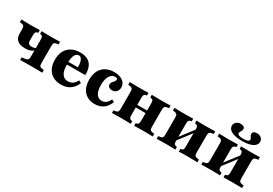

<svg xmlns="http://www.w3.org/2000/svg" viewBox="27 -1444 3206 2254"><g transform="rotate(30 1630.0 -317.5)"><path d="M216.1 -146.8Q146 -146.8 110.5 -176.2Q75 -205.6 75 -264.5V-325Q75 -354.8 65.3 -366.5Q55.6 -378.2 26.6 -381.5L10.5 -383.1V-419.4Q47.6 -418.5 79.4 -417.7Q111.3 -416.9 147.6 -416.9Q178.2 -416.9 204.8 -417.7Q231.5 -418.5 260.5 -419.4V-383.1L253.2 -381.5Q235.5 -379 227.8 -367.7Q220.2 -356.5 220.2 -325V-257.3Q220.2 -227.4 233.1 -214.9Q246 -202.4 274.2 -202.4Q292.7 -202.4 305.6 -205.6Q318.5 -208.9 329 -216.9V-184.7Q314.5 -167.7 285.9 -157.3Q257.3 -146.8 216.1 -146.8ZM397.6 -2.4Q368.5 -2.4 342.7 -2Q316.9 -1.6 290.7 -1.2Q264.5 -0.8 235.5 0V-36.3L260.5 -38.7Q287.1 -41.1 300.8 -46.8Q314.5 -52.4 319.8 -63.3Q325 -74.2 325 -94.4V-325Q325 -356.5 317.7 -367.7Q310.5 -379 291.9 -381.5L284.7 -383.1V-419.4Q314.5 -418.5 340.7 -417.7Q366.9 -416.9 397.6 -416.9Q433.9 -416.9 465.7 -417.7Q497.6 -418.5 534.7 -419.4V-383.1L518.5 -381.5Q488.7 -378.2 479.4 -366.5Q470.2 -354.8 470.2 -325V-94.4Q470.2 -64.5 479.4 -52.8Q488.7 -41.1 518.5 -37.9L534.7 -36.3V0Q497.6 -0.8 465.7 -1.6Q433.9 -2.4 397.6 -2.4Z M792.7 11.3Q729 11.3 682.7 -14.9Q636.3 -41.1 611.7 -90.3Q587.1 -139.5 587.1 -208.1Q587.1 -280.6 614.5 -329.8Q641.9 -379 690.3 -404.4Q738.7 -429.8 802.4 -429.8Q864.5 -429.8 905.6 -408.5Q946.8 -387.1 967.3 -342.3Q987.9 -297.6 986.3 -228.2H693.5L691.9 -264.5H864.5Q866.1 -302.4 859.7 -331Q853.2 -359.7 839.9 -375.8Q826.6 -391.9 804.8 -391.9Q775.8 -391.9 757.3 -359.7Q738.7 -327.4 736.3 -258.9L738.7 -254Q737.9 -247.6 737.9 -240.7Q737.9 -233.9 737.9 -221.8Q737.9 -146.8 764.9 -104.8Q791.9 -62.9 843.5 -62.9Q882.3 -62.9 908.9 -81.9Q935.5 -100.8 955.6 -139.5L989.5 -121.8Q962.9 -55.6 913.3 -22.2Q863.7 11.3 792.7 11.3Z M1250 11.3Q1188.7 11.3 1144.4 -14.9Q1100 -41.1 1076.2 -89.9Q1052.4 -138.7 1052.4 -206.5Q1052.4 -276.6 1077.8 -326.6Q1103.2 -376.6 1151.2 -403.2Q1199.2 -429.8 1266.1 -429.8Q1314.5 -429.8 1350.4 -415.3Q1386.3 -400.8 1406 -374.6Q1425.8 -348.4 1425.8 -312.9Q1425.8 -279 1404.4 -254.8Q1383.1 -230.6 1345.2 -230.6Q1318.5 -230.6 1302.8 -243.5Q1287.1 -256.5 1287.1 -277.4Q1287.1 -297.6 1298.8 -311.7Q1310.5 -325.8 1321.8 -338.3Q1333.1 -350.8 1333.1 -366.1Q1333.1 -376.6 1324.6 -381.9Q1316.1 -387.1 1301.6 -387.1Q1256.5 -387.1 1229.8 -342.7Q1203.2 -298.4 1203.2 -222.6Q1203.2 -145.2 1228.6 -104Q1254 -62.9 1302.4 -62.9Q1336.3 -62.9 1360.5 -82.3Q1384.7 -101.6 1402.4 -139.5L1436.3 -121.8Q1411.3 -55.6 1364.1 -22.2Q1316.9 11.3 1250 11.3Z M1895.2 -2.4Q1865.3 -2.4 1838.7 -1.6Q1812.1 -0.8 1780.6 0V-36.3L1787.9 -37.1Q1808.1 -40.3 1815.3 -51.6Q1822.6 -62.9 1822.6 -94.4V-209.7H1967.7V-94.4Q1967.7 -64.5 1977.4 -52.8Q1987.1 -41.1 2016.1 -37.9L2032.3 -36.3V0Q1996 -0.8 1964.1 -1.6Q1932.3 -2.4 1895.2 -2.4ZM1616.9 -2.4Q1580.6 -2.4 1548.4 -1.6Q1516.1 -0.8 1479.8 0V-36.3L1496 -37.9Q1525 -41.1 1534.7 -52.8Q1544.4 -64.5 1544.4 -94.4V-325Q1544.4 -354.8 1534.7 -366.5Q1525 -378.2 1496 -381.5L1479.8 -383.1V-419.4Q1516.1 -418.5 1548.4 -417.7Q1580.6 -416.9 1616.9 -416.9Q1647.6 -416.9 1674.6 -417.7Q1701.6 -418.5 1733.9 -419.4V-383.1L1725.8 -382.3Q1705.6 -379 1697.6 -367.7Q1689.5 -356.5 1689.5 -325V-94.4Q1689.5 -62.9 1697.6 -51.6Q1705.6 -40.3 1725.8 -37.1L1733.9 -36.3V0Q1701.6 -0.8 1674.6 -1.6Q1647.6 -2.4 1616.9 -2.4ZM1822.6 -209.7V-325Q1822.6 -356.5 1814.9 -367.7Q1807.3 -379 1786.3 -382.3L1778.2 -383.1V-419.4Q1810.5 -418.5 1837.5 -417.7Q1864.5 -416.9 1895.2 -416.9Q1932.3 -416.9 1964.1 -417.7Q1996 -418.5 2032.3 -419.4V-383.1L2016.1 -381.5Q1987.1 -378.2 1977.4 -366.5Q1967.7 -354.8 1967.7 -325V-209.7ZM1631.5 -196V-231.5H1880.6V-196Z M2500.8 -2.4Q2471 -2.4 2444.4 -1.6Q2417.7 -0.8 2386.3 0V-36.3L2393.5 -37.1Q2413.7 -40.3 2421 -51.6Q2428.2 -62.9 2428.2 -94.4V-209.7H2573.4V-94.4Q2573.4 -64.5 2583.1 -52.8Q2592.7 -41.1 2621.8 -37.9L2637.9 -36.3V0Q2601.6 -0.8 2569.8 -1.6Q2537.9 -2.4 2500.8 -2.4ZM2222.6 -2.4Q2186.3 -2.4 2154 -1.6Q2121.8 -0.8 2085.5 0V-36.3L2101.6 -37.9Q2130.6 -41.1 2140.3 -52.8Q2150 -64.5 2150 -94.4V-325Q2150 -354.8 2140.3 -366.5Q2130.6 -378.2 2101.6 -381.5L2085.5 -383.1V-419.4Q2121.8 -418.5 2154 -417.7Q2186.3 -416.9 2222.6 -416.9Q2253.2 -416.9 2280.2 -417.7Q2307.3 -418.5 2339.5 -419.4V-383.1L2331.5 -382.3Q2311.3 -379 2303.2 -367.7Q2295.2 -356.5 2295.2 -325V-94.4Q2295.2 -62.9 2303.2 -51.6Q2311.3 -40.3 2331.5 -37.1L2339.5 -36.3V0Q2307.3 -0.8 2280.2 -1.6Q2253.2 -2.4 2222.6 -2.4ZM2428.2 -209.7V-325Q2428.2 -356.5 2420.6 -367.7Q2412.9 -379 2391.9 -382.3L2383.9 -383.1V-419.4Q2416.1 -418.5 2443.1 -417.7Q2470.2 -416.9 2500.8 -416.9Q2537.9 -416.9 2569.8 -417.7Q2601.6 -418.5 2637.9 -419.4V-383.1L2621.8 -381.5Q2592.7 -378.2 2583.1 -366.5Q2573.4 -354.8 2573.4 -325V-209.7ZM2246 -34.7 2245.2 -82.3 2475.8 -383.9V-336.3Z M3106.5 -2.4Q3076.6 -2.4 3050 -1.6Q3023.4 -0.8 2991.9 0V-36.3L2999.2 -37.1Q3019.4 -40.3 3026.6 -51.6Q3033.9 -62.9 3033.9 -94.4V-209.7H3179V-94.4Q3179 -64.5 3188.7 -52.8Q3198.4 -41.1 3227.4 -37.9L3243.5 -36.3V0Q3207.3 -0.8 3175.4 -1.6Q3143.5 -2.4 3106.5 -2.4ZM2828.2 -2.4Q2791.9 -2.4 2759.7 -1.6Q2727.4 -0.8 2691.1 0V-36.3L2707.3 -37.9Q2736.3 -41.1 2746 -52.8Q2755.6 -64.5 2755.6 -94.4V-325Q2755.6 -354.8 2746 -366.5Q2736.3 -378.2 2707.3 -381.5L2691.1 -383.1V-419.4Q2727.4 -418.5 2759.7 -417.7Q2791.9 -416.9 2828.2 -416.9Q2858.9 -416.9 2885.9 -417.7Q2912.9 -418.5 2945.2 -419.4V-383.1L2937.1 -382.3Q2916.9 -379 2908.9 -367.7Q2900.8 -356.5 2900.8 -325V-94.4Q2900.8 -62.9 2908.9 -51.6Q2916.9 -40.3 2937.1 -37.1L2945.2 -36.3V0Q2912.9 -0.8 2885.9 -1.6Q2858.9 -2.4 2828.2 -2.4ZM3033.9 -209.7V-325Q3033.9 -356.5 3026.2 -367.7Q3018.5 -379 2997.6 -382.3L2989.5 -383.1V-419.4Q3021.8 -418.5 3048.8 -417.7Q3075.8 -416.9 3106.5 -416.9Q3143.5 -416.9 3175.4 -417.7Q3207.3 -418.5 3243.5 -419.4V-383.1L3227.4 -381.5Q3198.4 -378.2 3188.7 -366.5Q3179 -354.8 3179 -325V-209.7ZM2851.6 -34.7 2850.8 -82.3 3081.5 -383.9V-336.3ZM2964.5 -478.2Q2905.6 -478.2 2862.5 -489.9Q2819.4 -501.6 2796.4 -523.4Q2773.4 -545.2 2773.4 -575.8Q2773.4 -606.5 2796.8 -626.2Q2820.2 -646 2855.6 -646Q2881.5 -646 2896.4 -635.5Q2911.3 -625 2911.3 -605.6Q2911.3 -592.7 2905.2 -581.9Q2899.2 -571 2892.7 -561.3Q2886.3 -551.6 2886.3 -541.1Q2886.3 -525 2906 -516.5Q2925.8 -508.1 2964.5 -508.1Q3003.2 -508.1 3023.4 -516.5Q3043.5 -525 3043.5 -541.1Q3043.5 -551.6 3037.5 -561.7Q3031.5 -571.8 3025 -582.3Q3018.5 -592.7 3018.5 -606.5Q3018.5 -625 3033.9 -635.5Q3049.2 -646 3075 -646Q3110.5 -646 3133.5 -626.2Q3156.5 -606.5 3156.5 -575.8Q3156.5 -546 3133.1 -523.8Q3109.7 -501.6 3066.9 -489.9Q3024.2 -478.2 2964.5 -478.2Z"/></g></svg>

Font: Playfair 9pt Black
Style: Regular
Weight: 900
Designer: Claus Eggers Sørensen
Foundry: Claus Eggers Sørensen
Version: Version 2.203